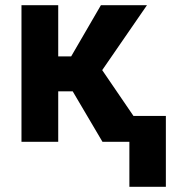

<svg xmlns="http://www.w3.org/2000/svg" viewBox="-20 -548 661 742"><path d="M261 -195 376 0H564L375 -277L548 -528H370L255 -330H205V-528H63V0H205V-195ZM621 174V-100H480V174Z"/></svg>

Font: Asimov
Style: Regular
Weight: 500
Designer: Google
Version: Version 2.000980; 2014